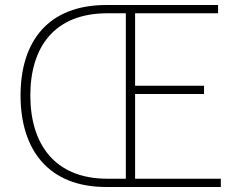

<svg xmlns="http://www.w3.org/2000/svg" viewBox="-20 -746 953 766"><path d="M403 0H861V-33H519V-371H794V-404H519V-693H850V-726H404C173 -726 62 -582 62 -365C62 -149 173 0 403 0ZM408 -33C196 -33 101 -174 101 -365C101 -557 196 -693 408 -693H482V-33Z"/></svg>

Font: Genne Gothic ExtraLight
Style: Regular
Weight: 250
Designer: Ryoko NISHIZUKA (kana & ideographs); Paul D. Hunt (Latin, Greek & Cyrillic); Wenlong ZHANG (bopomofo); Sandoll Communica
Foundry: Adobe Systems Incorporated
Version: Version 1.004;PS 1.004;hotconv 16.6.51;makeotf.lib2.5.65220